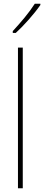

<svg xmlns="http://www.w3.org/2000/svg" viewBox="-20 -1017 238 1037"><path d="M198 -990V-997H168C136 -947 94 -898 49 -849V-839H65C108 -878 165 -942 198 -990ZM103 0V-760H77V0Z"/></svg>

Font: Noto Sans Ethiopic Condensed Thin
Style: Regular
Weight: 100
Width: 3
Designer: Monotype Design Team
Foundry: Monotype Imaging Inc.
Version: Version 2.102